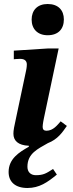

<svg xmlns="http://www.w3.org/2000/svg" viewBox="-20 -718 365 959"><path d="M117 221C176 221 217 193 264 154L245 126C211 148 197 157 159 157C133 157 117 141 117 115C117 48 169 26 219 -3C268 -22 291 -56 314 -89L283 -112C267 -94 246 -65 212 -65C200 -65 193 -71 193 -84C193 -98 199 -126 199 -126L273 -476H221L49 -465V-422C49 -422 64 -424 81 -424C108 -424 114 -409 114 -396C114 -381 110 -364 110 -364L63 -142C50 -83 47 -67 47 -50C47 -16 70 8 124 10V15C76 42 23 75 23 141C23 191 57 221 117 221ZM218 -542C271 -542 299 -573 299 -621C299 -667 271 -698 218 -698C167 -698 138 -667 138 -620C138 -573 168 -542 218 -542Z"/></svg>

Font: STIX Two Text
Style: Bold Italic
Weight: 700
Italic angle: -12°
Designer: Ross Mills, John Hudson & Paul Hanslow, Tiro Typeworks Ltd; with prior portions MicroPress Inc. and Coen Hoffman, Elsevi
Foundry: Tiro Typeworks Ltd
Version: Version 2.13 b171